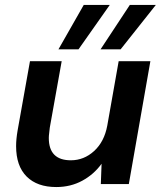

<svg xmlns="http://www.w3.org/2000/svg" viewBox="-20 -743 649 775"><path d="M587 -496 500 0H387L390 -82Q359 -39 312 -13.5Q265 12 207 12Q130 12 87.5 -30.5Q45 -73 45 -153Q45 -181 51 -216L101 -496H229L181 -228Q180 -216 178.5 -205.5Q177 -195 177 -186Q177 -96 266 -96Q319 -96 360 -133.5Q401 -171 413 -236L459 -496ZM386 -544 504 -723H609L467 -544ZM216 -544 318 -723H423L297 -544Z"/></svg>

Font: DeepMind Sans
Style: Bold Italic
Weight: 700
Italic angle: -10°
Designer: Jonny Pinhorn / Modifications: Colophon Foundry
Foundry: Colophon Foundry
Version: Version 1.002; ttfautohint (v1.8.2)